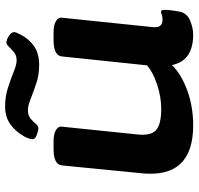

<svg xmlns="http://www.w3.org/2000/svg" viewBox="-32 -718 758 733"><g transform="rotate(-90 346.5 -351.0)"><path d="M235 8Q32 8 52 -189L82 -493Q85 -525 145 -525H173Q203 -525 217.5 -515.5Q232 -506 230 -494L200 -203Q195 -154 216.5 -134Q238 -114 298 -114Q343 -114 390 -129.5Q437 -145 464 -168L498 -493Q501 -525 561 -525H589Q619 -525 633.5 -515.5Q648 -506 646 -494L610 -147Q608 -126 615.5 -117.5Q623 -109 639 -109Q650 -109 657.5 -112Q665 -115 668 -115Q676 -115 676 -103Q676 -99 675 -84.5Q674 -70 669 -44Q664 -16 635.5 -4Q607 8 581 8Q533 8 503.5 -11.5Q474 -31 465 -73Q430 -37 368 -14.5Q306 8 235 8ZM222 -583Q215 -583 198.5 -589Q182 -595 182 -606Q182 -611 185 -620Q188 -629 192 -636Q211 -670 239 -690Q267 -710 307 -710Q345 -710 379 -699Q413 -688 440 -677Q467 -666 483 -666Q502 -666 514 -676Q526 -686 535 -695.5Q544 -705 551 -705Q562 -705 576.5 -695.5Q591 -686 591 -675Q591 -669 580 -648Q564 -618 536.5 -599Q509 -580 465 -580Q428 -580 395 -591Q362 -602 336 -612.5Q310 -623 293 -623Q273 -623 261 -613Q249 -603 241 -593Q233 -583 222 -583Z"/></g></svg>

Font: Asap Expanded Expanded Regular
Style: Bold Italic
Weight: 700
Width: 7
Italic angle: -6°
Designer: Pablo Cosgaya
Foundry: Omnibus-Type
Version: Version 3.001; ttfautohint (v1.8.4.7-5d5b)